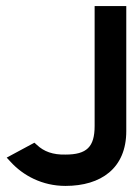

<svg xmlns="http://www.w3.org/2000/svg" viewBox="-20 -600 457 631"><path d="M15 -68C56 -23 119 11 195 11C312 11 395 -47 395 -169V-580H291V-186C291 -117 265 -92 195 -92C154 -91 124 -102 101 -124L93 -131L2 -82Z"/></svg>

Font: Charger Pro
Style: BlkNar
Weight: 900
Designer: Jasper
Foundry: Cannot Into Space Fonts
Version: Version 1.09